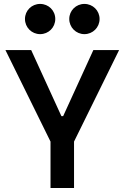

<svg xmlns="http://www.w3.org/2000/svg" viewBox="-20 -945 626 965"><path d="M233.9 0H352.1V-233.4L578.6 -693.4H449.2L297.4 -361.3H288.6L136.7 -693.4H7.3L233.9 -233.4ZM181.6 -773.4C224.1 -773.4 257.8 -807.1 257.8 -849.6C257.8 -892.1 224.1 -925.3 181.6 -925.3C139.6 -925.3 105.5 -892.1 105.5 -849.6C105.5 -807.1 139.6 -773.4 181.6 -773.4ZM404.3 -773.4C446.3 -773.4 480.5 -807.1 480.5 -849.6C480.5 -892.1 446.3 -925.3 404.3 -925.3C362.3 -925.3 328.1 -892.1 328.1 -849.6C328.1 -807.1 362.3 -773.4 404.3 -773.4Z"/></svg>

Font: Cascadia Code NF SemiBold
Style: Regular
Weight: 600
Monospace: yes
Designer: Aaron Bell
Foundry: Saja Typeworks
Version: Version 2404.023